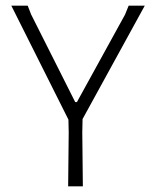

<svg xmlns="http://www.w3.org/2000/svg" viewBox="-20 -659 552 679"><path d="M271 -191 273 0H221L223 -191L222 -236L20 -639H78L90 -608L246 -298H252L422 -607L435 -639H492L272 -238Z"/></svg>

Font: Luna Sans Light
Style: Regular
Weight: 300
Designer: Juan Pablo del Peral
Foundry: Huerta Tipografica
Version: Version 2.001; ttfautohint (v1.5)